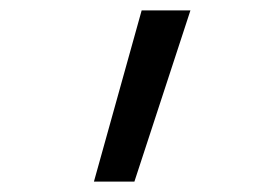

<svg xmlns="http://www.w3.org/2000/svg" viewBox="-20 -158 540 370"><path d="M161 192 253 -138H347L239 192Z"/></svg>

Font: Zed Mono
Style: Regular
Weight: 400
Monospace: yes
Designer: Belleve Invis
Foundry: Belleve Invis
Version: Version 1.0.0; ttfautohint (v1.8.4)